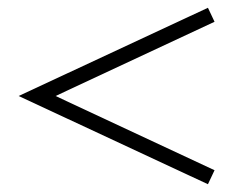

<svg xmlns="http://www.w3.org/2000/svg" viewBox="-20 -602 640 494"><path d="M515 -582 532 -546 123 -355 532 -164 515 -128 28 -355Z"/></svg>

Font: Playfair Display ExtraBold
Style: Regular
Weight: 800
Designer: Claus Eggers Sørensen
Foundry: Claus Eggers Sørensen
Version: Version 1.203